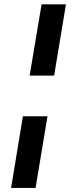

<svg xmlns="http://www.w3.org/2000/svg" viewBox="-20 -748 356 904"><path d="M87.9 -200.7H203.6L147.5 136.7H32.2ZM290.5 -727.5 234.9 -392.1H119.6L175.8 -727.5Z"/></svg>

Font: Inter SemiBold
Style: Italic
Weight: 600
Italic angle: -9.3988°
Designer: Rasmus Andersson
Foundry: rsms
Version: Version 4.001;git-66647c0bb